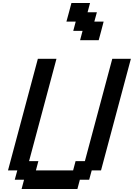

<svg xmlns="http://www.w3.org/2000/svg" viewBox="-20 -1270 899 1290"><path d="M125 0H500L516.6 -62.5H579.1L596.2 -125H658.7L859.4 -875H734.4L550.3 -187.5H487.8L471.2 -125H221.2L237.8 -187.5H175.3L359.4 -875H234.4L33.7 -125H96.2L79.1 -62.5H141.6ZM518.1 -1000H643.1Q648.9 -1020.5 659.9 -1062.3Q670.9 -1104 676.3 -1125H613.8L630.9 -1187.5H568.4L585 -1250H460Q454.6 -1229 443.4 -1187.5Q432.1 -1146 426.3 -1125H488.8L472.2 -1062.5H534.7Z"/></svg>

Font: Faithful 32x
Style: Oblique
Weight: 400
Foundry: Faithful Resource Pack
Version: Version 1.0; January 27, 2023